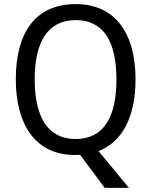

<svg xmlns="http://www.w3.org/2000/svg" viewBox="-20 -745 736 935"><path d="M640 -358C640 -587 538 -725 349 -725C153 -725 57 -587 57 -359C57 -146 146 10 347 10C354 10 363 9 370 9L490 170H608L460 -9C578 -55 640 -180 640 -358ZM149 -358C149 -542 213 -647 349 -647C484 -647 547 -543 547 -358C547 -173 484 -68 348 -68C214 -68 149 -174 149 -358Z"/></svg>

Font: Noto Sans Gurmukhi UI SemiCondensed
Style: Regular
Weight: 400
Width: 4
Designer: Jelle Bosma - Monotype Design Team
Foundry: Monotype Imaging Inc.
Version: Version 2.004